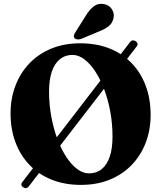

<svg xmlns="http://www.w3.org/2000/svg" viewBox="-20 -944 832 1000"><path d="M100.5 31Q92.5 26.5 91.5 18.8Q90.5 11 96.5 4L657.5 -725Q663 -732.5 671.2 -733.5Q679.5 -734.5 687 -729Q695 -723.5 696.2 -716.5Q697.5 -709.5 692.5 -703L130 26.5Q124 34.5 116.2 35.8Q108.5 37 100.5 31ZM397.5 -718.5Q482 -718.5 549.8 -691.8Q617.5 -665 665.5 -615.2Q713.5 -565.5 739 -497.2Q764.5 -429 764.5 -345.5Q764.5 -268 739.2 -201.5Q714 -135 666.5 -85.5Q619 -36 552 -8.5Q485 19 401.5 19Q317.5 19 250 -7.8Q182.5 -34.5 134.5 -84.2Q86.5 -134 60.8 -202.2Q35 -270.5 35 -354Q35 -431.5 60.5 -498Q86 -564.5 133.2 -614Q180.5 -663.5 247.5 -691Q314.5 -718.5 397.5 -718.5ZM566 -232Q566 -299 554.5 -361.8Q543 -424.5 522.8 -478.2Q502.5 -532 476 -572.2Q449.5 -612.5 419.2 -635.2Q389 -658 357.5 -658Q319.5 -658 292 -635.8Q264.5 -613.5 250 -571.2Q235.5 -529 235.5 -467.5Q235.5 -400.5 247 -337.8Q258.5 -275 278.5 -221.2Q298.5 -167.5 325 -127Q351.5 -86.5 381.8 -63.8Q412 -41 443.5 -41Q482.5 -41 509.8 -63.2Q537 -85.5 551.5 -128Q566 -170.5 566 -232ZM427 -862.5Q446.5 -894.5 469.2 -911.5Q492 -928.5 522.5 -922.5Q550 -917 563.2 -895.2Q576.5 -873.5 571.5 -851.5Q566.5 -824.5 547.2 -808.5Q528 -792.5 495 -780L401.5 -741Q392.5 -738 383.2 -738.8Q374 -739.5 368.5 -745.5Q363 -752 365 -759.8Q367 -767.5 372 -775Z"/></svg>

Font: Fraunces
Style: Bold
Weight: 700
Version: Version 1.000;[b76b70a41]